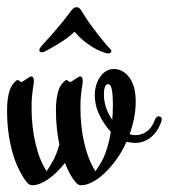

<svg xmlns="http://www.w3.org/2000/svg" viewBox="-20 -514 478 543"><path d="M436 -169.9Q426.3 -141.6 406.7 -125.7Q387.2 -109.9 362.3 -109.9Q349.6 -109.9 337.9 -113.3Q325.7 -85.9 309.6 -63.5Q293.5 -41 276.1 -24.7Q258.8 -8.3 241.7 0.7Q224.6 9.8 210 9.8Q203.1 9.8 198.7 6.1Q194.3 2.4 189 -4.9Q183.6 -11.7 177 -23.9Q170.4 -36.1 163.6 -53.2Q140.6 -23.9 116.2 -7.1Q91.8 9.8 71.8 9.8Q64.9 9.8 60.5 6.1Q56.2 2.4 50.8 -4.9Q44.9 -13.7 36.1 -29.8Q27.3 -45.9 19.3 -70.1Q11.2 -94.2 5.6 -127.2Q0 -160.2 0 -202.6Q0 -222.7 2.2 -236.1Q4.4 -249.5 7.3 -258.3Q10.3 -267.1 13.7 -272.2Q17.1 -277.3 20 -280.3Q22.9 -283.2 25.4 -285.4Q27.8 -287.6 29.8 -287.6Q32.7 -287.6 35.2 -284.9Q37.6 -282.2 40 -282.2Q42 -282.2 45.9 -284.7Q49.8 -287.1 54 -290Q58.1 -293 62.3 -295.4Q66.4 -297.9 68.8 -297.9Q71.3 -297.9 73.5 -295.2Q75.7 -292.5 75.7 -285.6Q75.7 -278.8 74.7 -273.2Q73.7 -267.6 72.5 -259.5Q71.3 -251.5 70.3 -239.7Q69.3 -228 69.3 -209.5Q69.3 -154.8 80.6 -107.4Q91.8 -60.1 111.8 -29.8Q119.6 -41 129.6 -58.6Q139.6 -76.2 147.9 -105.5Q143.6 -126 140.9 -149.7Q138.2 -173.3 138.2 -202.6Q138.2 -222.7 140.4 -236.1Q142.6 -249.5 145.5 -258.3Q148.4 -267.1 151.9 -272.2Q155.3 -277.3 158.2 -280.3Q161.1 -283.2 163.6 -285.4Q166 -287.6 168 -287.6Q170.9 -287.6 173.3 -284.9Q175.8 -282.2 178.2 -282.2Q180.2 -282.2 184.1 -284.7Q188 -287.1 192.1 -290Q196.3 -293 200.4 -295.4Q204.6 -297.9 207 -297.9Q209.5 -297.9 211.7 -295.2Q213.9 -292.5 213.9 -285.6Q213.9 -278.8 212.9 -273.2Q211.9 -267.6 210.7 -259.5Q209.5 -251.5 208.5 -239.7Q207.5 -228 207.5 -209.5Q207.5 -154.8 218.8 -107.4Q230 -60.1 250 -29.8Q254.9 -36.6 261 -46.1Q267.1 -55.7 273.2 -68.8Q279.3 -82 284.4 -99.9Q289.6 -117.7 293.5 -141.1Q284.7 -150.4 276.1 -162.8Q267.6 -175.3 260.3 -190.9Q253.9 -204.1 251 -218Q248 -231.9 248 -244.6Q248 -259.8 252.2 -273.4Q256.3 -287.1 263.4 -297.1Q270.5 -307.1 280.3 -313Q290 -318.8 301.3 -318.8Q328.1 -318.8 345.9 -294.7Q363.8 -270.5 363.8 -227.1Q363.8 -202.6 359.1 -179.4Q354.5 -156.2 346.7 -134.3Q355.5 -131.8 363.3 -131.8Q380.9 -131.8 395 -142.1Q409.2 -152.3 417 -172.9Q421.4 -185.1 429.2 -185.1Q432.1 -185.1 434.8 -183.1Q437.5 -181.2 437.5 -177.2Q437.5 -174.3 436 -169.9ZM273.9 -244.1Q273.9 -228 280 -209.7Q286.1 -191.4 297.4 -175.3Q298.3 -185.1 298.8 -196Q299.3 -207 299.3 -219.2Q299.3 -243.7 296.4 -260Q293.5 -276.4 285.6 -275.9Q281.7 -275.9 279.3 -272.7Q276.9 -269.5 275.6 -264.6Q274.4 -259.8 274.2 -254.4Q273.9 -249 273.9 -244.1ZM290.5 -377Q294.9 -372.6 294.9 -369.6Q294.9 -366.7 292.5 -364.7Q290 -362.8 286.1 -362.8Q282.2 -362.8 276.9 -364.7Q272.9 -366.2 264.4 -369.4Q255.9 -372.6 244.1 -379.4Q232.4 -386.2 218.8 -397Q205.1 -407.7 190.9 -424.3Q182.1 -415.5 169.7 -406.5Q157.2 -397.5 145 -389.9Q132.8 -382.3 122.1 -376.5Q111.3 -370.6 106 -368.2Q101.6 -366.2 98.1 -366.2Q91.3 -366.2 91.3 -372.6Q91.3 -376.5 96.2 -382.3Q100.1 -387.2 106.9 -394.5Q113.8 -401.9 124.3 -413.6Q134.8 -425.3 149.2 -442.6Q163.6 -460 182.6 -485.4Q189.5 -493.7 196.3 -493.7Q201.2 -493.7 204.6 -490.7Q208 -487.8 211.9 -481Q221.2 -465.3 233.4 -448.2Q245.6 -431.2 257.3 -416.3Q269 -401.4 278.1 -390.6Q287.1 -379.9 290.5 -377Z"/></svg>

Font: Engagement
Style: Regular
Weight: 400
Designer: Astigmatic (AOETI)
Foundry: Astigmatic (AOETI)
Version: Version 1.000